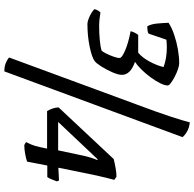

<svg xmlns="http://www.w3.org/2000/svg" viewBox="-25 -772 895 885"><g transform="rotate(90 422.5 -329.5)"><path d="M90 -285Q81 -285 66.5 -290.5Q52 -296 39 -304Q26 -312 22 -318Q26 -331 31 -337.5Q36 -344 38 -345Q50 -343 66.5 -341Q83 -339 101 -339Q133 -339 165 -342Q197 -345 213 -350Q218 -354 226.5 -371Q235 -388 241.5 -406.5Q248 -425 247 -434Q247 -444 212 -459Q177 -474 124 -484Q125 -491 130 -501.5Q135 -512 141 -519H223Q245 -537 263.5 -571Q282 -605 289 -636Q248 -651 199 -651Q190 -651 181.5 -650.5Q173 -650 163 -649L135 -567Q128 -561 101 -561Q91 -579 88.5 -606Q86 -633 85 -659Q108 -674 140.5 -685Q173 -696 207.5 -702Q242 -708 272 -708Q282 -708 298.5 -702.5Q315 -697 332.5 -688Q350 -679 362 -670Q374 -661 374 -655Q374 -641 363.5 -620Q353 -599 336.5 -576.5Q320 -554 301.5 -535Q283 -516 267 -506L266 -504Q325 -483 325 -444Q325 -427 313 -399.5Q301 -372 286 -348.5Q271 -325 261 -318Q243 -305 194 -295Q145 -285 90 -285ZM309 98Q287 98 271 91.5Q255 85 245 76L462 -513Q497 -606 517 -667Q537 -728 544 -757Q570 -754 587.5 -743.5Q605 -733 612 -723ZM650 6Q648 6 643 3Q638 0 635 -2Q640 -12 646.5 -27Q653 -42 658 -66L665 -99H492Q476 -126 475 -152L713 -406Q728 -410 752.5 -414.5Q777 -419 794 -419L809 -409Q806 -397 800.5 -375.5Q795 -354 789.5 -329.5Q784 -305 780 -284L753 -151L812 -154L816 -144Q812 -134 807 -121Q802 -108 796 -100H743L725 -7Q715 -3 692 1.5Q669 6 650 6ZM542 -150H673L698 -268Q707 -307 718 -331L714 -332Z"/></g></svg>

Font: Texturina 72pt 72pt SemiBold
Style: Italic
Weight: 600
Italic angle: -11°
Designer: Guillermo Torres Carreño
Foundry: Omnibus-Type
Version: Version 1.002; ttfautohint (v1.8.3)